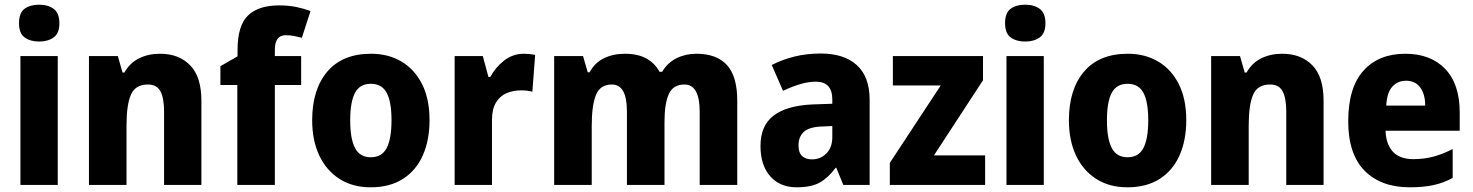

<svg xmlns="http://www.w3.org/2000/svg" viewBox="-20 -788 6277 818"><path d="M147 -768Q185 -768 209 -750Q233 -732 233 -689Q233 -646 208.5 -628.5Q184 -611 147 -611Q109 -611 85 -628.5Q61 -646 61 -689Q61 -733 84.5 -750.5Q108 -768 147 -768ZM226 -549V0H67V-549Z M662 -559Q742 -559 790 -510Q838 -461 838 -359V0H679V-313Q679 -370 663.5 -399Q648 -428 610 -428Q557 -428 538 -385Q519 -342 519 -253V0H359V-549H482L502 -479H510Q533 -520 572.5 -539.5Q612 -559 662 -559Z M1263 -426H1151V0H991V-426H919V-506L992 -548V-574Q992 -680 1037 -722.5Q1082 -765 1169 -765Q1209 -765 1241 -758.5Q1273 -752 1303 -741L1266 -627Q1251 -631 1234 -634.5Q1217 -638 1197 -638Q1151 -638 1151 -576V-549H1263Z M1810 -276Q1810 -191 1781.5 -126.5Q1753 -62 1697 -26Q1641 10 1559 10Q1482 10 1426 -26Q1370 -62 1340 -126Q1310 -190 1310 -276Q1310 -407 1374.5 -483Q1439 -559 1561 -559Q1634 -559 1690 -526Q1746 -493 1778 -430Q1810 -367 1810 -276ZM1472 -275Q1472 -197 1492.5 -157.5Q1513 -118 1560 -118Q1607 -118 1627.5 -157.5Q1648 -197 1648 -276Q1648 -354 1627.5 -392.5Q1607 -431 1560 -431Q1513 -431 1492.5 -392.5Q1472 -354 1472 -275Z M2212 -559Q2237 -559 2260 -554L2248 -397Q2230 -403 2200 -403Q2166 -403 2138 -391Q2110 -379 2093 -351Q2076 -323 2076 -277V0H1917V-549H2037L2061 -460H2069Q2089 -499 2126.5 -529Q2164 -559 2212 -559Z M2947 -559Q3033 -559 3077 -511Q3121 -463 3121 -359V0H2961V-312Q2961 -428 2896 -428Q2848 -428 2829.5 -387.5Q2811 -347 2811 -268V0H2651V-313Q2651 -428 2587 -428Q2537 -428 2519 -383.5Q2501 -339 2501 -252V0H2341V-549H2464L2484 -480H2492Q2513 -520 2552.5 -539.5Q2592 -559 2642 -559Q2697 -559 2733.5 -539Q2770 -519 2790 -482H2801Q2824 -521 2862.5 -540Q2901 -559 2947 -559Z M3477 -560Q3576 -560 3630.5 -510.5Q3685 -461 3685 -363V0H3573L3543 -73H3540Q3508 -30 3472 -10Q3436 10 3374 10Q3303 10 3261.5 -37Q3220 -84 3220 -166Q3220 -253 3276 -295.5Q3332 -338 3440 -343L3526 -346V-364Q3526 -440 3456 -440Q3424 -440 3389 -429.5Q3354 -419 3316 -401L3268 -511Q3312 -534 3364.5 -547Q3417 -560 3477 -560ZM3481 -249Q3427 -247 3404.5 -226Q3382 -205 3382 -169Q3382 -137 3397.5 -123Q3413 -109 3439 -109Q3476 -109 3501 -134.5Q3526 -160 3526 -204V-251Z M4177 0H3771V-94L3988 -424H3784V-549H4168V-446L3959 -126H4177Z M4348 -768Q4386 -768 4410 -750Q4434 -732 4434 -689Q4434 -646 4409.5 -628.5Q4385 -611 4348 -611Q4310 -611 4286 -628.5Q4262 -646 4262 -689Q4262 -733 4285.5 -750.5Q4309 -768 4348 -768ZM4427 -549V0H4268V-549Z M5034 -276Q5034 -191 5005.5 -126.5Q4977 -62 4921 -26Q4865 10 4783 10Q4706 10 4650 -26Q4594 -62 4564 -126Q4534 -190 4534 -276Q4534 -407 4598.5 -483Q4663 -559 4785 -559Q4858 -559 4914 -526Q4970 -493 5002 -430Q5034 -367 5034 -276ZM4696 -275Q4696 -197 4716.5 -157.5Q4737 -118 4784 -118Q4831 -118 4851.5 -157.5Q4872 -197 4872 -276Q4872 -354 4851.5 -392.5Q4831 -431 4784 -431Q4737 -431 4716.5 -392.5Q4696 -354 4696 -275Z M5443 -559Q5523 -559 5571 -510Q5619 -461 5619 -359V0H5460V-313Q5460 -370 5444.5 -399Q5429 -428 5391 -428Q5338 -428 5319 -385Q5300 -342 5300 -253V0H5140V-549H5263L5283 -479H5291Q5314 -520 5353.5 -539.5Q5393 -559 5443 -559Z M5967 -559Q6075 -559 6137 -494.5Q6199 -430 6199 -309V-231H5883Q5885 -173 5914.5 -141.5Q5944 -110 6001 -110Q6047 -110 6086.5 -120.5Q6126 -131 6169 -153V-30Q6131 -9 6087.5 0.5Q6044 10 5986 10Q5864 10 5794 -60.5Q5724 -131 5724 -271Q5724 -415 5789 -487Q5854 -559 5967 -559ZM5970 -444Q5935 -444 5912 -419Q5889 -394 5886 -338H6052Q6052 -386 6031 -415Q6010 -444 5970 -444Z"/></svg>

Font: Noto Sans Telugu SemiCondensed ExtraBold
Style: Regular
Weight: 800
Width: 4
Designer: Jelle Bosma - Monotype Design Team
Foundry: Monotype Imaging Inc.
Version: Version 2.005; ttfautohint (v1.8.4.7-5d5b)